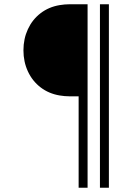

<svg xmlns="http://www.w3.org/2000/svg" viewBox="-20 -740 621 901"><path d="M349 -288H306Q284 -288 260 -292Q209 -300.5 170.5 -330Q132 -359.5 111 -404.8Q90 -450 90 -504Q90 -558 111 -603.2Q132 -648.5 170.5 -678Q209 -707.5 260 -716Q284 -720 306 -720H391V141H349ZM449 -720H491V141H449Z"/></svg>

Font: Tap Sans
Style: Regular
Weight: 400
Designer: Tap Payments
Foundry: Tap Payments
Version: Version 1.001;Glyphs 3.1.2 (3151)